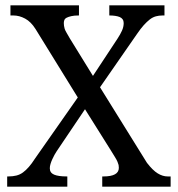

<svg xmlns="http://www.w3.org/2000/svg" viewBox="-20 -697 666 717"><path d="M441.9 -610.8Q441.9 -619.1 438 -624.8Q434.1 -630.4 427.2 -633.3Q420.4 -636.2 410.6 -637.7Q400.9 -639.2 390.1 -639.2H388.2V-677.2H594.2V-639.2H586.9Q573.7 -639.2 562 -636Q550.3 -632.8 539.3 -624.3Q528.3 -615.7 516.8 -603Q505.4 -590.3 491.7 -570.3L353.5 -371.1L528.8 -88.9Q550.3 -61 568.8 -49.6Q587.4 -38.1 606 -38.1H617.2V0H361.8V-38.1H366.2Q423.8 -38.1 423.8 -70.3Q423.8 -76.2 422.9 -80.8Q421.9 -85.4 418.7 -93Q415.5 -100.6 409.2 -110.6Q402.8 -120.6 393.1 -136.7L297.4 -289.1L191.4 -131.8Q187.5 -126 183.3 -118.4Q179.2 -110.8 175.3 -102.3Q171.4 -93.8 168.7 -85Q166 -76.2 166 -68.4Q166 -51.8 181.9 -44.9Q197.8 -38.1 229.5 -38.1H231.4V0H6.8V-38.1H11.2Q27.8 -38.1 41.3 -41.5Q54.7 -44.9 65.7 -53Q76.7 -61 87.6 -73.5Q98.6 -85.9 110.8 -105L270.5 -333L112.8 -588.4Q95.7 -615.7 74 -627.4Q52.2 -639.2 30.3 -639.2H19V-677.2H274.9V-639.2H272.9Q256.8 -639.2 246.3 -636.7Q235.8 -634.3 229 -630.9Q222.2 -627.4 220.2 -621.8Q218.3 -616.2 218.3 -610.8Q218.3 -606 219 -600.8Q219.7 -595.7 221.4 -589.8Q223.1 -584 228.3 -575.2Q233.4 -566.4 240.7 -553.7L327.1 -413.6L418.5 -552.2Q429.2 -568.4 435.5 -582.5Q441.9 -596.7 441.9 -610.8Z"/></svg>

Font: MUA Office
Style: Regular
Weight: 400
Designer: Khon Soe Zaw Thu
Foundry: Myanmar Unicode
Version: Version 2.10 June 24, 2017